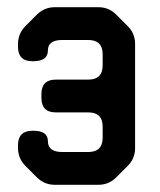

<svg xmlns="http://www.w3.org/2000/svg" viewBox="-20 -505 445 533"><path d="M82 -13Q103 8 132 8H253Q282 8 302 -12L335 -45Q355 -65 355 -94V-383Q355 -412 335 -432L302 -465Q282 -485 253 -485H132Q103 -485 82 -464L51 -433Q30 -412 30 -383V-375Q30 -335 70 -335H72Q113 -335 113 -365Q113 -394 153 -394H225Q265 -394 265 -354V-324Q265 -284 225 -284H135Q95 -284 95 -244V-233Q95 -193 135 -193H225Q265 -193 265 -153V-123Q265 -83 225 -83H153Q113 -83 113 -113Q113 -142 73 -142H70Q30 -142 30 -102V-94Q30 -65 51 -44Z"/></svg>

Font: WDXL Lubrifont SC
Style: Regular
Weight: 400
Designer: [WDXL Lubrifont] Copyright 2020-2022 (c) NightFurySL2001, Skr-ZERO; [ZCOOL QingKe HuangYou] Copyright 2018-2022 (c) The 
Version: Version 2.001;hotconv 1.1.1;makeotfexe 2.6.0